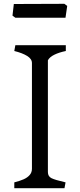

<svg xmlns="http://www.w3.org/2000/svg" viewBox="-20 -987 420 1007"><path d="M147.5 -101.8V-656.5Q147.5 -678 122.5 -693.5Q97.5 -709 55 -719.5L60.5 -750H325.2V-719.5Q289.2 -712 264.8 -699.9Q240.2 -687.8 231.2 -670.8V-84.5Q231.2 -61.8 250 -52.5Q268.8 -43.2 318 -32L323.8 -30.5L318.2 0H55V-30.5Q84.2 -38 103.9 -46.6Q123.5 -55.2 135.5 -68.9Q147.5 -82.5 147.5 -101.8ZM60.5 -894 45.5 -905 52.5 -966 317.5 -967 332.5 -956 323.5 -894Z"/></svg>

Font: TMT Limkin
Style: Regular
Weight: 400
Designer: Gabriel Drozdov
Version: Version 1.000;Glyphs 3.1.2 (3151)